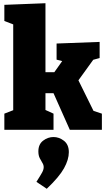

<svg xmlns="http://www.w3.org/2000/svg" viewBox="-20 -805 660 1191"><path d="M7 0V-100L84 -130L62 -95V-669L74 -649L7 -675V-775L262 -785V-330L231 -357H349L302 -336L375 -439L389 -420L331 -435V-535L598 -545V-445L521 -424L572 -453L450 -284L454 -332L569 -99L543 -123L612 -100V0H413L307 -238L333 -227H231L262 -238V-95L244 -131L312 -100V0ZM270 366 206 323Q232 282 241.5 264.5Q251 247 251 232Q251 218 243 205.5Q235 193 226.5 176Q218 159 218 134Q218 90 247.5 67.5Q277 45 312 45Q347 45 377 68.5Q407 92 407 139Q407 185 377 239Q347 293 270 366Z"/></svg>

Font: Bitter Thin Black
Style: Regular
Weight: 900
Version: Version 3.020